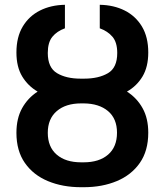

<svg xmlns="http://www.w3.org/2000/svg" viewBox="-20 -780 695 810"><path d="M335 -448.2Q396 -448.2 435.3 -471.2Q474.6 -494.1 474.6 -556.6Q474.6 -601.1 454.6 -624.8Q434.6 -648.4 400.9 -660.6V-759.8Q460 -758.8 506.1 -735.6Q552.2 -712.4 578.9 -668Q605.5 -623.5 605.5 -558.6Q605.5 -498 581.3 -457.5Q557.1 -417 515.6 -393.6Q557.6 -366.7 581.5 -323.7Q605.5 -280.8 605.5 -220.2Q605.5 -144 570.1 -93Q534.7 -42 472.9 -16.1Q411.1 9.8 333 9.8H322.3Q244.1 9.8 182.4 -15.9Q120.6 -41.5 85 -92.5Q49.3 -143.6 49.3 -219.7Q49.3 -280.3 73.2 -323.5Q97.2 -366.7 138.7 -393.6Q97.7 -417.5 73.5 -457.8Q49.3 -498 49.3 -558.6Q49.3 -623.5 75.9 -668Q102.5 -712.4 148.7 -735.6Q194.8 -758.8 253.9 -759.8V-660.6Q220.2 -648.4 200.9 -624.8Q181.6 -601.1 181.6 -556.6Q181.6 -494.6 220.5 -471.4Q259.3 -448.2 319.8 -448.2ZM333 -343.8H322.3Q257.3 -343.8 219.5 -311.3Q181.6 -278.8 181.6 -219.7Q181.6 -160.2 219.2 -127.7Q256.8 -95.2 322.3 -95.2H333Q398.4 -95.2 436 -127.7Q473.6 -160.2 473.6 -220.2Q473.6 -279.3 435.8 -311.3Q397.9 -343.3 333 -343.8Z"/></svg>

Font: Inter-SemiBold
Style: Regular
Weight: 600
Designer: Rasmus Andersson
Foundry: rsms
Version: Version 4.000;git-a52131595